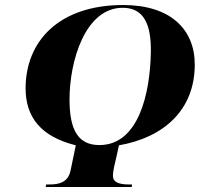

<svg xmlns="http://www.w3.org/2000/svg" viewBox="-20 -745 805 765"><path d="M162 0H505L506 -10H494C450 -10 430 -21 430 -44C430 -58 433 -75 440 -103L454 -166C632 -197 756 -306 756 -488C756 -629 658 -725 471 -725C214 -725 82 -580 82 -393C82 -280 141 -201 282 -166L261 -65C251 -18 215 -10 177 -10H164ZM376 -167C290 -167 257 -229 257 -349C257 -501 319 -714 469 -714C556 -714 583 -643 581 -536C578 -372 532 -167 376 -167Z"/></svg>

Font: Noto Serif Display SemiCondensed ExtraBold
Style: Italic
Weight: 800
Width: 4
Italic angle: -12°
Designer: Monotype Design Team
Foundry: Monotype Imaging Inc.
Version: Version 2.009